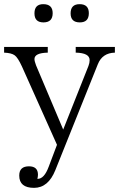

<svg xmlns="http://www.w3.org/2000/svg" viewBox="-21 -721 580 936"><path d="M-1 -492.2H211.9V-464.4Q147 -462.9 147 -433.1Q147 -422.9 154.8 -402.3L287.1 -89.4L410.2 -399.4Q416 -414.1 416 -428.2Q416 -462.9 348.1 -464.4V-492.2H539.1V-464.4Q478 -462.9 456.1 -408.2L249 107.9Q214.4 194.8 145 194.8Q72.8 194.8 72.8 134.8Q72.8 89.8 120.1 89.8Q164.1 89.8 164.1 130.9Q164.1 138.7 163.1 141.6L161.1 150.9Q194.3 152.3 216.8 90.8L256.8 -15.1L85.9 -397Q65.9 -440.4 50.8 -451.2Q35.2 -462.9 -1 -464.4ZM189.9 -700.7Q235.8 -700.7 235.8 -656.7Q235.8 -611.8 190.9 -611.8Q147 -611.8 147 -655.8Q147 -700.7 189.9 -700.7ZM367.2 -700.7Q412.1 -700.7 412.1 -656.7Q412.1 -611.8 368.2 -611.8Q323.2 -611.8 323.2 -655.8Q323.2 -700.7 367.2 -700.7Z"/></svg>

Font: I.MingCP
Style: Regular
Weight: 400
Designer: I.Font Project
Version: Version 8.000; Sep 06, 2022